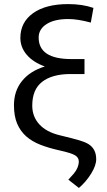

<svg xmlns="http://www.w3.org/2000/svg" viewBox="-20 -741 530 953"><path d="M430.7 -628.9Q366.2 -646.5 318.8 -646.5Q250 -646.5 210.9 -621.3Q171.9 -596.2 171.9 -554.7Q171.9 -447.8 334.5 -447.8H399.4V-373.5H326.2Q237.3 -372.6 188.7 -334.5Q140.1 -296.4 140.1 -216.8Q140.1 -162.1 175.3 -123.8Q210.4 -85.4 276.6 -69.6Q342.8 -53.7 373 -44.7Q403.3 -35.6 418.9 -25.9Q457.5 -2 457.5 49.3Q457.5 80.6 432.1 121.3Q406.7 162.1 371.6 191.9L319.3 150.9L347.2 119.6Q371.1 90.3 371.1 60.1Q371.1 41 352.5 29.8Q334 18.6 277.8 6.1Q221.7 -6.3 180.4 -22.5Q139.2 -38.6 110.1 -64.2Q81.1 -89.8 65.2 -127.2Q49.3 -164.6 49.3 -218.8Q49.3 -289.6 89.4 -339.1Q129.4 -388.7 202.6 -411.1Q145 -431.6 113 -468.8Q81.1 -505.9 81.1 -552.7Q81.1 -630.4 144 -675.5Q207 -720.7 318.4 -720.7Q389.2 -720.7 443.8 -701.7Z"/></svg>

Font: APIMedia Roboto
Style: Regular
Weight: 400
Designer: Google
Version: Version 2.137; 2017